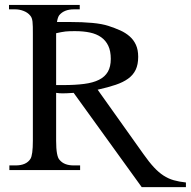

<svg xmlns="http://www.w3.org/2000/svg" viewBox="-20 -682 766 770"><path d="M424.3 -445.8Q424.3 -477.1 414.3 -498.3Q404.3 -519.5 385.7 -532.7Q367.2 -545.9 340.8 -551.5Q314.5 -557.1 281.7 -557.1Q269.5 -557.1 260.3 -556.9Q251 -556.6 242.4 -555.7Q233.9 -554.7 225.1 -553Q216.3 -551.3 205.1 -548.8V-340.8H232.9Q281.7 -340.8 317.6 -345.5Q353.5 -350.1 377.2 -362.1Q400.9 -374 412.6 -394.3Q424.3 -414.6 424.3 -445.8ZM548.3 68.4 275.4 -309.6Q260.3 -308.6 249.8 -308.1Q239.3 -307.6 231 -307.6Q224.1 -307.6 218.3 -308.1Q212.4 -308.6 205.1 -309.6V-117.7Q205.1 -54.2 219.2 -40.5Q237.3 -18.6 275.4 -18.6H301.3V0H17.6V-18.6H42.5Q85.4 -18.6 102.1 -44.9Q111.8 -60.5 111.8 -117.7V-545.4Q111.8 -562.5 111.6 -574.5Q111.3 -586.4 110.4 -595Q109.4 -603.5 107.2 -609.4Q105 -615.2 101.1 -619.6Q91.8 -631.3 75.2 -637.9Q58.6 -644.5 41.5 -644.5H16.1V-662.1H299.8V-644.5H275.9Q236.8 -644.5 217.3 -620.6Q211.4 -612.3 208.5 -593.8H257.8Q311 -593.8 350.3 -590.1Q389.6 -586.4 415 -578.1Q440.4 -569.8 462.2 -560.1Q483.9 -550.3 500 -536.1Q516.1 -522 525.1 -502.2Q534.2 -482.4 534.2 -454.1Q534.2 -423.3 524.2 -402.3Q514.2 -381.3 494.1 -366.7Q474.1 -352.1 443.6 -341.8Q413.1 -331.5 371.6 -322.3L555.7 -63.5Q578.1 -31.7 597.2 -11.2Q616.2 9.3 635.7 22Q655.3 34.7 676.8 40.8Q698.2 46.9 725.6 49.8V68.4Z"/></svg>

Font: Doulos SIL Phon
Style: Regular
Weight: 400
Designer: Walt Agee, Victor Gaultney, Peter Martin, Debbi Hosken, Becca Hirsbrunner
Foundry: SIL International
Version: Version 5.000